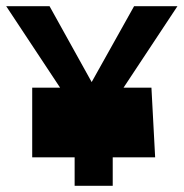

<svg xmlns="http://www.w3.org/2000/svg" viewBox="-36 -600 593 620"><path d="M-16 -580 158 -317H68V-92H205V0H328V-92H465L453 -317H363L537 -580H397L260 -335L124 -580Z"/></svg>

Font: Charger Pro
Style: UltraNar
Weight: 900
Designer: Jasper
Foundry: Cannot Into Space Fonts
Version: Version 1.09